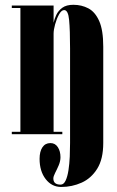

<svg xmlns="http://www.w3.org/2000/svg" viewBox="-20 -546 476 781"><path d="M229 214.5Q190.5 214.5 165.8 182.5Q141 150.5 141 100Q141 70.5 152.5 53.2Q164 36 185 36Q204.5 36 215.2 52.5Q226 69 226 93.5Q226 109.5 218.8 126.5Q211.5 143.5 204.2 157.5Q197 171.5 197 180Q197 205 226.5 205Q239 205 246.8 188.8Q254.5 172.5 258.5 146.5Q262.5 120.5 263.8 91Q265 61.5 265 35.5V-349Q265 -423.5 261.2 -464.2Q257.5 -505 241 -505Q230 -505 220.2 -487.5Q210.5 -470 204.2 -447.2Q198 -424.5 198 -409V-10H233.5V0H28V-10H63V-513.5H28V-523.5H198V-453.5Q201 -468 209 -485.2Q217 -502.5 233.5 -514.5Q250 -526.5 278.5 -526.5Q312 -526.5 339.5 -512Q367 -497.5 383.5 -460.5Q400 -423.5 400 -356V35.5Q400 101 375.5 140.2Q351 179.5 312 197Q273 214.5 229 214.5Z"/></svg>

Font: Imbue 100pt ExtraBold
Style: Regular
Weight: 800
Designer: Tyler Finck
Foundry: Etcetera Type Company
Version: Version 1.102; ttfautohint (v1.8.3)